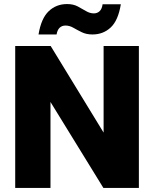

<svg xmlns="http://www.w3.org/2000/svg" viewBox="-20 -927 760 947"><path d="M170 -757Q183 -836 220 -871.5Q257 -907 311 -907Q341 -907 363 -895.5Q385 -884 404 -872.5Q423 -861 443 -861Q460 -861 471.5 -872Q483 -883 486 -906H576Q563 -826 526 -791.5Q489 -757 436 -757Q406 -757 383.5 -768Q361 -779 342 -790Q323 -801 303 -801Q286 -801 274.5 -790.5Q263 -780 259 -757ZM665 -700V0H490L229 -424V0H55V-700H230L491 -273V-700Z"/></svg>

Font: Albert Sans Black
Style: Regular
Weight: 900
Designer: Andreas Rasmussen
Foundry: a.Foundry
Version: Version 1.025